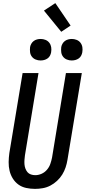

<svg xmlns="http://www.w3.org/2000/svg" viewBox="-20 -1204 550 1232"><path d="M205 8Q176 8 148 2Q120 -4 98.5 -19.5Q77 -35 62.5 -58Q48 -81 41.5 -108Q35 -135 35.5 -164Q36 -193 40 -222L125 -735H227L140 -207Q138 -193 137 -178.5Q136 -164 137 -150Q138 -136 143 -122.5Q148 -109 156.5 -99Q165 -89 178.5 -84.5Q192 -80 206 -80Q227 -80 247 -89Q267 -98 281.5 -115Q296 -132 303 -152.5Q310 -173 314 -193L403 -735H505L413 -179Q409 -154 401 -130Q393 -106 379.5 -84Q366 -62 346 -43.5Q326 -25 303 -13Q280 -1 254.5 3.5Q229 8 205 8ZM440 -816Q424 -816 409 -822Q394 -828 384.5 -840.5Q375 -853 373 -869Q371 -885 373 -902Q375 -913 381 -923.5Q387 -934 396.5 -941Q406 -948 417.5 -951Q429 -954 441 -954Q457 -954 472 -948Q487 -942 496.5 -929.5Q506 -917 508.5 -901Q511 -885 508 -868Q506 -857 500.5 -846.5Q495 -836 485 -829Q475 -822 463.5 -819Q452 -816 440 -816ZM240 -816Q224 -816 209 -822Q194 -828 184.5 -840.5Q175 -853 173 -869Q171 -885 173 -902Q175 -913 181 -923.5Q187 -934 196.5 -941Q206 -948 217.5 -951Q229 -954 241 -954Q257 -954 272 -948Q287 -942 296.5 -929.5Q306 -917 308.5 -901Q311 -885 308 -868Q306 -857 300.5 -846.5Q295 -836 285 -829Q275 -822 263.5 -819Q252 -816 240 -816ZM373 -1000 262 -1136 335 -1184 433 -1040Z"/></svg>

Font: Iosevka SS18 Semibold
Style: Italic
Weight: 600
Italic angle: -9°
Monospace: yes
Designer: Belleve Invis
Foundry: Belleve Invis
Version: Version 25.1.1; ttfautohint (v1.8.4)